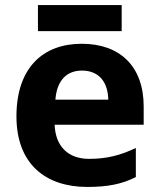

<svg xmlns="http://www.w3.org/2000/svg" viewBox="-20 -729 631 759"><path d="M461 -709H130V-606H461ZM303 -556C149 -556 45 -460 45 -269C45 -80 161 10 325 10C409 10 463 -2 517 -29V-144C456 -115 402 -101 332 -101C248 -101 199 -152 196 -236H548V-308C548 -467 454 -556 303 -556ZM304 -450C374 -450 407 -401 408 -335H199C205 -414 246 -450 304 -450Z"/></svg>

Font: Noto Sans Gunjala Gondi
Style: Bold
Weight: 700
Designer: Ek Type
Foundry: Ek Type
Version: Version 1.004